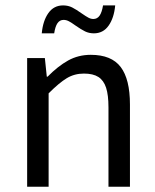

<svg xmlns="http://www.w3.org/2000/svg" viewBox="-20 -705 586 725"><path d="M149.4 -485.8 156.7 -415.5H159.7Q198.7 -455.1 237.3 -476.6Q275.9 -498 322.8 -498Q400.9 -498 435.8 -451.9Q470.7 -405.8 470.7 -310.5V0H389.6V-299.3Q389.6 -346.2 380.6 -373.8Q371.6 -401.4 351.6 -414.3Q331.5 -427.2 296.9 -427.2Q261.2 -427.2 232.4 -409.9Q203.6 -392.6 163.6 -352.5V0H82.5V-485.8ZM288.6 -654.3Q304.7 -643.1 314 -638.2Q323.2 -633.3 332.5 -633.3Q347.2 -633.3 356 -645.8Q364.7 -658.2 369.1 -684.6H415Q410.6 -637.2 390.1 -608.2Q369.6 -579.1 334.5 -579.1Q316.4 -579.1 301.3 -586.4Q286.1 -593.8 266.1 -607.9Q250.5 -619.1 240.5 -624.5Q230.5 -629.9 220.2 -629.9Q205.6 -629.9 197 -617.4Q188.5 -605 184.6 -579.1H137.7Q142.1 -626.5 162.6 -655.5Q183.1 -684.6 218.3 -684.6Q237.3 -684.6 252.7 -676.8Q268.1 -668.9 288.6 -654.3Z"/></svg>

Font: Varta
Style: Regular
Weight: 400
Designer: Joana Correia, Viktoriya Grabowska, Eben Sorkin
Foundry: Sorkin Type
Version: Version 1.002; ttfautohint (v1.3) -l 8 -r 24 -G 200 -x 12 -H